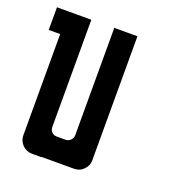

<svg xmlns="http://www.w3.org/2000/svg" viewBox="-105 -924 646 708"><g transform="rotate(20 218.0 -570.0)"><path d="M224.6 -839.8Q224.6 -839.8 258.8 -839.8Q293 -839.8 315.4 -839.8Q315.4 -839.8 315.4 -771.5Q315.4 -703.1 315.4 -613.3Q315.4 -554.7 315.4 -495.1Q315.4 -435.5 315.4 -390.6Q315.4 -390.6 315.4 -377Q315.4 -363.3 315.4 -353.5Q315.4 -353.5 315.4 -353.5Q315.4 -353.5 315.4 -352.5Q315.4 -331.1 299.8 -316.4Q285.2 -300.8 262.7 -300.8Q262.7 -300.8 249 -300.8Q234.4 -300.8 224.6 -300.8Q224.6 -300.8 191.4 -300.8Q157.2 -300.8 134.8 -300.8Q134.8 -300.8 134.8 -300.8Q134.8 -299.8 134.8 -299.8Q134.8 -299.8 132.8 -299.8Q131.8 -299.8 130.9 -299.8Q126 -299.8 98.6 -299.8Q76.2 -299.8 60.5 -315.4Q44.9 -331.1 44.9 -353.5Q44.9 -353.5 44.9 -368.2Q44.9 -381.8 44.9 -390.6Q44.9 -390.6 44.9 -446.3Q44.9 -501 44.9 -572.3Q44.9 -619.1 44.9 -667Q44.9 -713.9 44.9 -750Q44.9 -750 28.3 -750Q11.7 -750 0 -750Q0 -750 0 -753.9Q0 -757.8 0 -764.6Q0 -772.5 0 -783.2Q0 -816.4 0 -838.9Q0 -838.9 16.6 -838.9Q34.2 -838.9 44.9 -838.9Q44.9 -838.9 79.1 -838.9Q112.3 -838.9 134.8 -838.9Q134.8 -838.9 134.8 -833Q134.8 -826.2 134.8 -789.1Q134.8 -773.4 134.8 -750Q134.8 -726.6 134.8 -694.3Q134.8 -647.5 134.8 -580.1Q134.8 -512.7 134.8 -418Q134.8 -407.2 142.6 -398.4Q150.4 -390.6 162.1 -390.6Q162.1 -390.6 166 -390.6Q170.9 -390.6 197.3 -390.6Q208 -390.6 216.8 -399.4Q224.6 -407.2 224.6 -418.9Q224.6 -418.9 224.6 -483.4Q224.6 -547.9 224.6 -630.9Q224.6 -687.5 224.6 -742.2Q224.6 -797.9 224.6 -839.8Z"/></g></svg>

Font: Reach
Style: Fill
Weight: 400
Designer: Billy Harris
Version: Version 1.0